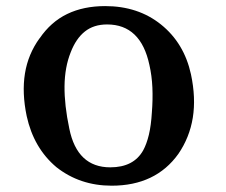

<svg xmlns="http://www.w3.org/2000/svg" viewBox="-20 -586 727 618"><path d="M339.4 11.7Q237.3 11.7 161.6 -47.9Q88.4 -109.4 65.9 -212.4Q50.3 -287.1 60.3 -349.4Q70.3 -411.6 107.4 -462.9V-462.4Q143.6 -515.6 196.3 -541Q249 -566.4 318.4 -566.4Q424.3 -566.4 498 -507.3Q572.8 -447.3 594.7 -346.7Q610.8 -271 600.6 -207.3Q590.3 -143.6 554.2 -90.8Q481 11.7 339.4 11.7ZM335 -47.4Q410.2 -47.4 440.9 -102.1Q452.1 -122.6 459.2 -152.3Q466.3 -182.1 468.8 -223.6Q472.2 -266.1 470.5 -304.2Q468.8 -342.3 460.9 -377Q433.1 -507.3 324.7 -507.3Q281.7 -507.3 253.2 -484.6Q224.6 -461.9 207.5 -417.5Q188.5 -370.1 187.7 -309.1Q187 -248 203.1 -171.9Q215.8 -109.4 248.8 -78.4Q281.7 -47.4 335 -47.4Z"/></svg>

Font: IranNastaliq
Style: Regular
Weight: 400
Designer: Hossein Zahedi
Version: Version 1.5